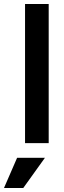

<svg xmlns="http://www.w3.org/2000/svg" viewBox="-67 -720 324 966"><path d="M59 -700H178V0H59ZM19 74H159L50 226H-47Z"/></svg>

Font: Haskoy Bold
Style: Regular
Weight: 700
Designer: Ertekin Erdin
Foundry: Ertekin Erdin
Version: Version 1.500; ttfautohint (v1.8.3)